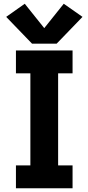

<svg xmlns="http://www.w3.org/2000/svg" viewBox="-20 -1004 472 1024"><path d="M65 0H367V-122H290V-613H367V-735H65V-613H142V-122H65ZM151 -771H282L420 -914L320 -984L216 -854L112 -984L13 -914Z"/></svg>

Font: Iosevka Sparkle Heavy
Style: Regular
Weight: 900
Designer: Belleve Invis
Foundry: Belleve Invis
Version: Version 4.5.0; ttfautohint (v1.8.3)